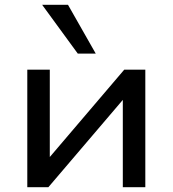

<svg xmlns="http://www.w3.org/2000/svg" viewBox="-20 -782 721 802"><path d="M94 0V-491H188V-105H170L499 -491H587V0H493V-387H512L182 0ZM305 -558 156 -762H264L380 -558Z"/></svg>

Font: Nunito Sans 10pt SemiExpanded Medium
Style: Regular
Weight: 500
Width: 6
Designer: Vernon Adams
Foundry: Vernon Adams
Version: Version 3.101;gftools[0.9.27]